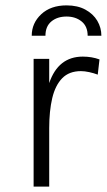

<svg xmlns="http://www.w3.org/2000/svg" viewBox="-20 -694 397 714"><path d="M163 0H105V-475H163V-385Q196.5 -483.5 288 -483.5Q321.5 -483.5 350 -473L343.5 -416.5Q329 -422 311.8 -425.8Q294.5 -429.5 281 -429.5Q237 -429.5 211.2 -403Q185.5 -376.5 174.2 -328.8Q163 -281 163 -217.5ZM357 -561H306Q306 -596 283.5 -614.2Q261 -632.5 227.5 -632.5Q193 -632.5 171 -614.2Q149 -596 149 -561H98Q98 -608 133.2 -641Q168.5 -674 227.5 -674Q268.5 -674 297.5 -658.2Q326.5 -642.5 341.8 -616.8Q357 -591 357 -561Z"/></svg>

Font: Betina Sans Light
Style: Regular
Weight: 300
Designer: Jonathan Pinhorn (font) & Cristiano Sobral (main changes)
Version: Version 2.001;October 6, 2020;FontCreator 13.0.0.2681 64-bit